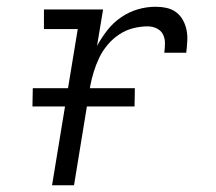

<svg xmlns="http://www.w3.org/2000/svg" viewBox="-20 -548 640 568"><path d="M134 0 210 -462H110V-520H285L267 -412Q280 -436 297.5 -458.5Q315 -481 338.5 -497Q362 -513 388 -520.5Q414 -528 440 -528Q457 -528 473 -524.5Q489 -521 501.5 -511.5Q514 -502 521.5 -488Q529 -474 532 -458.5Q535 -443 534 -426Q533 -409 531 -392H466Q468 -406 468 -420.5Q468 -435 462 -446.5Q456 -458 443.5 -464Q431 -470 417 -470Q396 -470 374 -464.5Q352 -459 332.5 -446Q313 -433 298 -415Q283 -397 273.5 -377Q264 -357 257.5 -336Q251 -315 247 -294L199 0ZM378 -233H76L77 -287H379Z"/></svg>

Font: Iosevka HT Light Extended
Style: Italic
Weight: 300
Width: 7
Italic angle: -9°
Monospace: yes
Designer: Belleve Invis
Foundry: Belleve Invis
Version: Version 32.3.0; ttfautohint (v1.8.4)